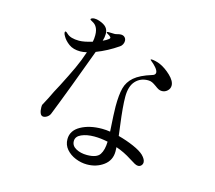

<svg xmlns="http://www.w3.org/2000/svg" viewBox="-113 -922 1226 1095"><g transform="rotate(15 500.0 -374.5)"><path d="M370 -600Q333 -499 288.5 -381.5Q244 -264 216 -194Q211 -182 199.5 -174Q188 -166 177 -166Q164 -166 158 -180Q152 -194 152 -215Q152 -226 153.5 -230Q155 -234 160 -242Q171 -262 179 -278Q197 -317 223 -364Q258 -432 281.5 -482.5Q305 -533 322 -585Q299 -580 284 -580Q242 -580 216 -599Q190 -618 177 -642Q170 -653 170 -662Q170 -668 175 -668Q179 -668 189 -658Q211 -637 261 -637Q291 -637 339 -652Q343 -669 343 -691Q343 -723 330 -742Q322 -754 307.5 -761.5Q293 -769 293 -772Q293 -776 299.5 -779Q306 -782 315 -782Q329 -782 343 -777Q373 -767 386 -752Q399 -737 399 -714Q399 -694 392 -672L410 -681Q418 -686 424 -690.5Q430 -695 430 -699Q430 -703 421 -710Q417 -713 409.5 -717Q402 -721 402 -724Q402 -728 411 -728L447 -727Q454 -727 464.5 -730Q475 -733 484 -733Q498 -733 506.5 -724.5Q515 -716 515 -703Q515 -693 510 -683Q505 -673 496 -667Q435 -625 370 -600ZM599 -397Q599 -340 613 -234Q619 -192 621 -171Q670 -158 712.5 -139.5Q755 -121 775 -102Q797 -80 797 -62Q797 -51 789.5 -43Q782 -35 771 -35Q762 -35 750.5 -41Q739 -47 719 -60Q673 -90 625 -106Q626 -98 626 -81Q626 -28 584.5 2.5Q543 33 487 33Q453 33 419.5 19.5Q386 6 364.5 -19Q343 -44 343 -78Q343 -129 394 -157.5Q445 -186 519 -186Q543 -186 567 -182Q560 -292 560 -329Q560 -398 570.5 -438Q581 -478 614 -506.5Q647 -535 715 -556Q734 -561 734 -575Q734 -587 719.5 -604Q705 -621 690 -632Q684 -637 684 -639Q684 -641 691 -641Q699 -641 714 -637.5Q729 -634 740 -629Q774 -614 806 -583.5Q838 -553 838 -526Q838 -508 824 -495Q810 -482 792 -482Q781 -482 772 -486.5Q763 -491 750 -501Q736 -511 725.5 -516Q715 -521 701 -521Q656 -521 627.5 -490Q599 -459 599 -397ZM568 -123Q526 -132 488 -132Q443 -132 412 -118Q381 -104 381 -77Q381 -49 408.5 -34Q436 -19 473 -19Q531 -19 549 -46.5Q567 -74 568 -123Z"/></g></svg>

Font: Shippori Mincho
Style: Regular
Weight: 400
Designer: FONTDASU
Foundry: FONTDASU / Google Inc. / but / Adobe
Version: Version 3.110; ttfautohint (v1.8.3)